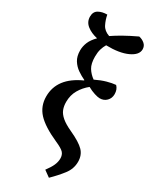

<svg xmlns="http://www.w3.org/2000/svg" viewBox="-255 -869 932 1152"><g transform="rotate(30 211.0 -293.5)"><path d="M307 218 264 187Q288 155 298.5 131Q309 107 309 84Q309 59 295 43.5Q281 28 235 8Q136 -36 92.5 -83Q49 -130 49 -197Q49 -326 198 -393V-396Q172 -408 146.5 -425.5Q121 -443 104 -470Q87 -497 87 -538Q87 -566 98.5 -594Q110 -622 139 -651Q94 -661 65.5 -684Q37 -707 37 -743Q37 -777 61.5 -791Q86 -805 121 -805Q127 -772 142 -742Q157 -712 195 -699Q224 -719 263 -741Q302 -763 353 -787Q376 -782 392.5 -767.5Q409 -753 409 -730Q409 -691 354 -665.5Q299 -640 207 -642Q196 -624 189.5 -602Q183 -580 183 -550Q183 -501 200 -473.5Q217 -446 245 -426Q284 -445 318 -454.5Q352 -464 378 -466Q398 -446 398 -413Q398 -385 379.5 -366Q361 -347 332 -347Q319 -347 295 -354.5Q271 -362 246 -376Q212 -349 190.5 -312Q169 -275 169 -228Q169 -199 178 -176Q187 -153 211.5 -132Q236 -111 282 -90Q354 -57 382.5 -27.5Q411 2 411 48Q411 97 379.5 137.5Q348 178 307 218Z"/></g></svg>

Font: Noto Serif Condensed SemiBold
Style: Regular
Weight: 600
Width: 3
Designer: Monotype Design Team
Foundry: Monotype Imaging Inc.
Version: Version 2.013